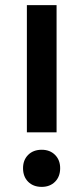

<svg xmlns="http://www.w3.org/2000/svg" viewBox="-20 -720 325 750"><path d="M85 -700H201V-203H85ZM70 -63Q70 -95 90 -115Q110 -135 143 -135Q175 -135 195 -115Q215 -95 215 -63Q215 -30 195 -10Q175 10 143 10Q110 10 90 -10Q70 -30 70 -63Z"/></svg>

Font: Bai Jamjuree SemiBold
Style: Regular
Weight: 600
Version: Version 1.000; ttfautohint (v1.6)